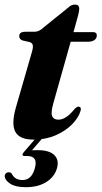

<svg xmlns="http://www.w3.org/2000/svg" viewBox="-23 -584 433 819"><path d="M103.5 -404.5 73 -411.5Q59 -416.5 59 -430Q59 -448.5 85 -448.5H124.5Q144 -448.5 163 -467L268.5 -552Q281 -564.5 297 -564.5Q315 -564.5 315 -546.5Q315 -535.5 309 -514L290.5 -447H374Q390 -447 390 -433Q390 -420.5 379.8 -413.2Q369.5 -406 352.5 -406H278.5L204.5 -143.5Q193 -103 199.5 -88.2Q206 -73.5 226 -73.5Q258 -73.5 293 -116.5Q303.5 -129 311.5 -129Q325.5 -128.5 320.5 -110.5Q311.5 -81 283.8 -53Q256 -25 214 -6.8Q172 11.5 120 11.5Q59.5 11.5 42 -22.5Q24.5 -56.5 45.5 -128L112.5 -360Q119 -382 116.8 -391.5Q114.5 -401 103.5 -404.5ZM138.5 -4.5H166.5L113.5 57Q123.5 56.5 137 56.5Q187 56.5 208.2 77Q229.5 97.5 220.5 132Q210.5 169.5 175.2 192Q140 214.5 87 214.5Q44 214.5 21 200Q-2 185.5 -3 166Q-0.5 152 12.5 151Q21 149.5 27.5 157.5Q40.5 184 73 184Q113.5 184 126.5 130Q139 81.5 92.5 81.5H82Q74 81.5 73.2 76.8Q72.5 72 78.5 65Z"/></svg>

Font: Fraunces 72pt
Style: Bold Italic
Weight: 700
Italic angle: -16°
Version: Version 1.000;[b76b70a41]